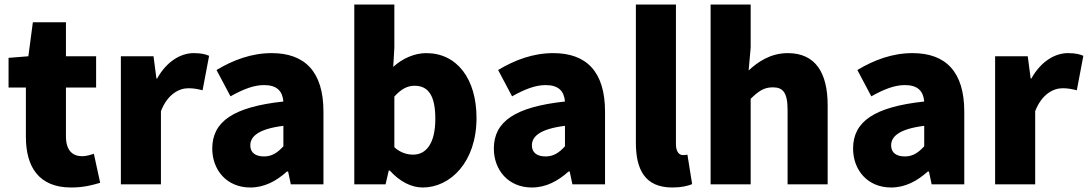

<svg xmlns="http://www.w3.org/2000/svg" viewBox="-20 -819 4833 853"><path d="M296 14C354 14 395 2 425 -7L397 -136C383 -131 363 -125 345 -125C303 -125 273 -150 273 -213V-430H407V-569H273V-720H126L106 -569L18 -562V-430H95V-211C95 -77 153 14 296 14Z M517 0H695V-325C724 -400 775 -427 817 -427C842 -427 859 -423 880 -418L909 -571C893 -578 874 -583 840 -583C783 -583 720 -546 678 -470H675L662 -569H517Z M1092 14C1155 14 1208 -15 1255 -57H1260L1272 0H1417V-323C1417 -501 1334 -583 1187 -583C1098 -583 1017 -553 942 -508L1004 -391C1061 -423 1108 -441 1153 -441C1211 -441 1235 -414 1239 -368C1017 -344 923 -279 923 -159C923 -64 987 14 1092 14ZM1153 -124C1116 -124 1092 -140 1092 -173C1092 -213 1128 -246 1239 -260V-169C1213 -141 1189 -124 1153 -124Z M1858 14C1980 14 2097 -98 2097 -295C2097 -469 2010 -583 1874 -583C1822 -583 1769 -560 1727 -522L1732 -607V-799H1554V0H1693L1707 -61H1712C1756 -12 1808 14 1858 14ZM1816 -132C1789 -132 1759 -140 1732 -165V-390C1762 -423 1789 -438 1822 -438C1885 -438 1914 -391 1914 -291C1914 -177 1870 -132 1816 -132Z M2343 14C2406 14 2459 -15 2506 -57H2511L2523 0H2668V-323C2668 -501 2585 -583 2438 -583C2349 -583 2268 -553 2193 -508L2255 -391C2312 -423 2359 -441 2404 -441C2462 -441 2486 -414 2490 -368C2268 -344 2174 -279 2174 -159C2174 -64 2238 14 2343 14ZM2404 -124C2367 -124 2343 -140 2343 -173C2343 -213 2379 -246 2490 -260V-169C2464 -141 2440 -124 2404 -124Z M2967 14C3007 14 3036 7 3055 -1L3034 -132C3024 -130 3020 -130 3014 -130C3000 -130 2983 -141 2983 -179V-799H2805V-185C2805 -66 2845 14 2967 14Z M3137 0H3315V-380C3349 -413 3373 -431 3413 -431C3458 -431 3479 -409 3479 -330V0H3657V-352C3657 -494 3604 -583 3480 -583C3403 -583 3347 -544 3306 -506L3315 -607V-799H3137Z M3939 14C4002 14 4055 -15 4102 -57H4107L4119 0H4264V-323C4264 -501 4181 -583 4034 -583C3945 -583 3864 -553 3789 -508L3851 -391C3908 -423 3955 -441 4000 -441C4058 -441 4082 -414 4086 -368C3864 -344 3770 -279 3770 -159C3770 -64 3834 14 3939 14ZM4000 -124C3963 -124 3939 -140 3939 -173C3939 -213 3975 -246 4086 -260V-169C4060 -141 4036 -124 4000 -124Z M4401 0H4579V-325C4608 -400 4659 -427 4701 -427C4726 -427 4743 -423 4764 -418L4793 -571C4777 -578 4758 -583 4724 -583C4667 -583 4604 -546 4562 -470H4559L4546 -569H4401Z"/></svg>

Font: Noto Sans JP Black
Style: Regular
Weight: 900
Designer: Ryoko NISHIZUKA  (kana, bopomofo & ideographs); Paul D. Hunt (Latin, Greek & Cyrillic); Sandoll Communications , Soo-you
Foundry: Adobe
Version: Version 2.002;hotconv 1.0.116;makeotfexe 2.5.65601